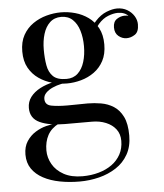

<svg xmlns="http://www.w3.org/2000/svg" viewBox="-52 -516 701 823"><g transform="rotate(-5 298.0 -105.0)"><path d="M258 260Q213 260 172.8 252.2Q132.5 244.5 101.8 228Q71 211.5 53.5 186Q36 160.5 36 125Q36 91 51.2 67.8Q66.5 44.5 89.2 30.5Q112 16.5 135.5 10.5Q159 4.5 176 4.5H190.5Q157 21.5 142 49.5Q127 77.5 127 114.5Q127 146 143.2 174.5Q159.5 203 192 220.8Q224.5 238.5 272 238.5Q309.5 238.5 342 229.2Q374.5 220 398.8 202.5Q423 185 436.8 159.5Q450.5 134 450.5 101.5Q450.5 72 434.8 51.5Q419 31 392.2 20Q365.5 9 333 9Q322.5 9 298.8 9Q275 9 251.2 9Q227.5 9 216.5 9Q149 9 108.5 -9.5Q68 -28 68 -73Q68 -99.5 83.2 -119.8Q98.5 -140 124.5 -153.8Q150.5 -167.5 183.2 -174.5Q216 -181.5 251.5 -181.5L250.5 -167.5Q234.5 -167.5 215 -163.5Q195.5 -159.5 177.8 -151.5Q160 -143.5 148.8 -132Q137.5 -120.5 137.5 -106Q137.5 -80 164.8 -74.8Q192 -69.5 233 -69.5Q250.5 -69.5 265 -69.8Q279.5 -70 293.2 -70.2Q307 -70.5 321 -70.5Q349 -70.5 378.2 -65.5Q407.5 -60.5 432 -45Q456.5 -29.5 471.5 0.8Q486.5 31 486.5 82Q486.5 129 467.2 163Q448 197 415.2 218.2Q382.5 239.5 341.8 249.8Q301 260 258 260ZM240 -163.5Q209.5 -163.5 178 -172Q146.5 -180.5 120 -198.8Q93.5 -217 77.2 -246Q61 -275 61 -316.5Q61 -358 77.2 -387Q93.5 -416 120 -434.2Q146.5 -452.5 178 -461Q209.5 -469.5 240 -469.5Q270.5 -469.5 301.2 -461Q332 -452.5 357.5 -434.2Q383 -416 398.5 -387Q414 -358 414 -316.5Q414 -275 398.5 -246Q383 -217 357.5 -198.8Q332 -180.5 301.2 -172Q270.5 -163.5 240 -163.5ZM240 -183Q269.5 -183 288.8 -201Q308 -219 317.2 -249.2Q326.5 -279.5 326.5 -316.5Q326.5 -353.5 317.2 -383.8Q308 -414 288.8 -432Q269.5 -450 240 -450Q210.5 -450 191.2 -432Q172 -414 162.8 -383.8Q153.5 -353.5 153.5 -316.5Q153.5 -279.5 158.8 -249.2Q164 -219 182.2 -201Q200.5 -183 240 -183ZM512 -334.5Q493 -334.5 477.2 -347.5Q461.5 -360.5 461.5 -385Q461.5 -410 477.8 -420.8Q494 -431.5 512 -431.5Q530.5 -431.5 547.2 -420.8Q564 -410 564 -389.5H545Q545 -410 529 -428Q513 -446 483 -446Q465 -446 442 -437.2Q419 -428.5 399 -405.8Q379 -383 369 -341L355 -351Q365 -395 387.5 -419.8Q410 -444.5 435.8 -454.8Q461.5 -465 481.5 -465Q506 -465 524.8 -454Q543.5 -443 554.2 -425.8Q565 -408.5 565 -389.5Q565 -357.5 547.8 -346Q530.5 -334.5 512 -334.5Z"/></g></svg>

Font: Bodoni Moda SC 11pt
Style: Regular
Weight: 400
Version: Version 2.005